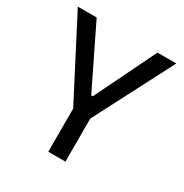

<svg xmlns="http://www.w3.org/2000/svg" viewBox="-161 -820 909 948"><g transform="rotate(30 293.0 -346.5)"><path d="M251.5 -231.4 12.2 -693.4H119.6L288.6 -346.7H297.4L466.3 -693.4H573.7L334.5 -231.4ZM244.1 0V-341.8H341.8V0Z"/></g></svg>

Font: Cascadia Mono PL
Style: Regular
Weight: 400
Monospace: yes
Designer: Aaron Bell
Foundry: Saja Typeworks
Version: Version 2102.003